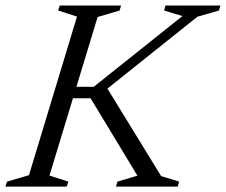

<svg xmlns="http://www.w3.org/2000/svg" viewBox="-38 -692 838 712"><path d="M559.5 -39 626.5 -18.5 621 0H392L397.5 -18.5L471.5 -40.5L298 -327.5H205.5L219.5 -370H309.5L638.5 -632.5L570.5 -653L575.5 -671.5H779.5L774 -653L694 -630L330.5 -339.5L350.5 -379.5ZM247.5 -630.5 177.5 -653 183.5 -671.5H411L405.5 -653L324 -629L145.5 -41L215.5 -18.5L209.5 0H-18L-12 -18.5L69.5 -42.5Z"/></svg>

Font: Newsreader 20pt
Style: Italic
Weight: 400
Italic angle: -17°
Version: Version 1.003